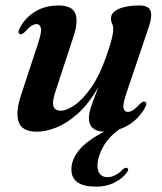

<svg xmlns="http://www.w3.org/2000/svg" viewBox="-20 -482 606 718"><path d="M522.5 -101.5Q532.5 -97 522 -78.5Q488 -19.5 426.5 1.5Q386.5 29.5 365.5 67.5Q344.5 105.5 344.5 138Q344.5 159.5 354.8 170Q365 180.5 381.5 180.5Q396.5 180.5 412 172.5Q427.5 164.5 438.5 152Q448 143.5 454.5 146Q464.5 149.5 454 163.5Q439.5 184.5 409.2 200.2Q379 216 339.5 216Q247 216 247 151.5Q247 114.5 275.8 79.2Q304.5 44 369.5 10.5Q312.5 8.5 312.5 -40Q312.5 -61.5 323.8 -92.2Q335 -123 348.5 -158Q313 -95 272.2 -58.2Q231.5 -21.5 191.5 -5.5Q151.5 10.5 118.5 10.5Q61.5 10.5 49.5 -26.8Q37.5 -64 59 -127L123 -322Q136.5 -363 132.8 -377.5Q129 -392 116.5 -392Q108 -392 97.8 -385.5Q87.5 -379 72.5 -362Q61 -351.5 54 -354.5Q44 -359 55 -379.5Q75 -416.5 112 -439Q149 -461.5 199 -461.5Q249.5 -461.5 261.5 -431.8Q273.5 -402 255 -346L190.5 -149.5Q174.5 -104 179.5 -86Q184.5 -68 207 -68Q229 -68 259.5 -89.2Q290 -110.5 321.2 -155Q352.5 -199.5 376.5 -268.5Q391.5 -311 397.5 -335.2Q403.5 -359.5 403.5 -373Q403.5 -385 399.2 -393.5Q395 -402 395 -414Q395 -435 423.2 -448.2Q451.5 -461.5 501 -461.5Q536 -461.5 543 -441.2Q550 -421 536 -380L452.5 -133Q439 -93.5 442 -78.5Q445 -63.5 458 -63.5Q466.5 -63.5 477 -70Q487.5 -76.5 504.5 -94.5Q515.5 -104.5 522.5 -101.5Z"/></svg>

Font: Fraunces 72pt S000 SemiBold
Style: Italic
Weight: 600
Italic angle: -16°
Version: Version 1.000; ttfautohint (v1.8.3)